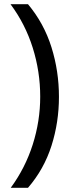

<svg xmlns="http://www.w3.org/2000/svg" viewBox="-20 -734 340 912"><path d="M260 -274Q260 -153 224.5 -41.5Q189 70 113 158H31Q100 64 135.5 -47.5Q171 -159 171 -275Q171 -394 135.5 -507Q100 -620 30 -714H113Q189 -623 224.5 -509.5Q260 -396 260 -274Z"/></svg>

Font: Noto Sans Chakma
Style: Regular
Weight: 400
Designer: Zachary Quinn Scheuren - Monotype Design Team
Foundry: Monotype Imaging Inc.
Version: Version 2.003; ttfautohint (v1.8.4.7-5d5b)